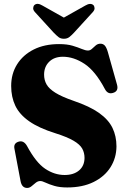

<svg xmlns="http://www.w3.org/2000/svg" viewBox="-20 -935 646 971"><path d="M320 13Q281.5 13 254.8 5Q228 -3 210.8 -11.2Q193.5 -19.5 184 -19.5Q171.5 -19.5 160.8 -10.8Q150 -2 139.5 6.8Q129 15.5 117.5 15.5Q90.5 15.5 84 -19L53 -183Q47.5 -210.5 74 -218.5Q99.5 -226.5 116.5 -197Q161.5 -113 208.5 -81.5Q255.5 -50 307 -50Q352.5 -50 379.8 -73Q407 -96 407.5 -136Q407.5 -162.5 395.8 -183.5Q384 -204.5 352.2 -223.2Q320.5 -242 260.5 -261Q177 -287 127.8 -321.5Q78.5 -356 57.5 -400.2Q36.5 -444.5 36.5 -500Q36.5 -562 66.5 -609.8Q96.5 -657.5 150.8 -684.8Q205 -712 278.5 -712Q319 -712 346.8 -703.8Q374.5 -695.5 393.2 -687.5Q412 -679.5 425 -679.5Q436 -679.5 445.2 -688.2Q454.5 -697 464.5 -705.5Q474.5 -714 488 -714Q501 -714 509.8 -704.8Q518.5 -695.5 525.5 -671.5L571.5 -508Q581.5 -473.5 551 -465Q524.5 -457 510 -485.5Q462 -576 407.5 -612Q353 -648 298 -648Q254.5 -648 228.8 -622.8Q203 -597.5 203 -557.5Q203 -530 215.5 -508Q228 -486 260 -466Q292 -446 351 -425.5Q433.5 -397.5 481 -363.8Q528.5 -330 548.8 -288.2Q569 -246.5 569 -194.5Q568.5 -136.5 539 -89.5Q509.5 -42.5 453.8 -14.8Q398 13 320 13ZM354.5 -770Q341.5 -756 330.5 -747.5Q319.5 -739 303 -739Q286.5 -739 275.8 -747.5Q265 -756 251.5 -770L157 -873.5Q147 -884.5 147.8 -894.2Q148.5 -904 154 -909.5Q169 -922.5 194.5 -907L303 -846L411.5 -907Q437 -922 452 -909.5Q457.5 -904 458.2 -894.2Q459 -884.5 449 -873.5Z"/></svg>

Font: Fraunces 72pt Soft
Style: Bold
Weight: 700
Version: Version 1.000;[b76b70a41]